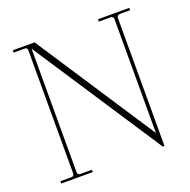

<svg xmlns="http://www.w3.org/2000/svg" viewBox="-115 -741 842 853"><g transform="rotate(-20 306.0 -315.0)"><path d="M33 0V-11H84Q98 -11 98 -25V-607Q98 -619 84 -619H33V-630H136L505 -67V-605Q505 -619 491 -619H436V-630H584V-619H535Q530 -619 525.5 -615Q521 -611 521 -605V0H513L114 -608V-25Q114 -11 128 -11H182V0Z"/></g></svg>

Font: Arapey Thin-Display
Style: Regular
Weight: 100
Designer: Eduardo Rodriguez Tunni
Foundry: Eduardo Rodriguez Tunni
Version: Version 4.000